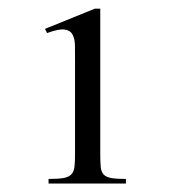

<svg xmlns="http://www.w3.org/2000/svg" viewBox="-20 -820 400 446"><path d="M92.8 -393.6V-404.3Q115.2 -404.3 127.7 -406.5Q140.1 -408.7 146 -415.3Q151.9 -421.9 153.1 -433.6Q154.3 -445.3 154.3 -463.9V-678.7Q154.3 -698.2 154.1 -714.4Q153.8 -730.5 148.2 -740.2Q142.6 -750 129.2 -751.5Q115.7 -752.9 89.4 -743.2L84.5 -752.9L200.2 -799.8H212.9V-463.9Q212.9 -444.8 213.9 -433.1Q214.8 -421.4 220.5 -415Q226.1 -408.7 238 -406.5Q250 -404.3 272.5 -404.3V-393.6Z"/></svg>

Font: Doulos SIL Compact
Style: Regular
Weight: 400
Designer: Walt Agee, Victor Gaultney, Peter Martin, Debbi Hosken
Foundry: SIL International
Version: Version 4.110; 2011; Maintenance release ; LnSpcTght